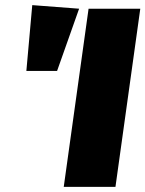

<svg xmlns="http://www.w3.org/2000/svg" viewBox="-20 -730 568 750"><path d="M431 0H229L326 -696H528ZM289 -696 203 -453H83L106 -710Z"/></svg>

Font: FiraGO Heavy
Style: Italic
Weight: 900
Italic angle: -8°
Designer: bBox Type GmbH
Foundry: bBox Type GmbH
Version: Version 1.001